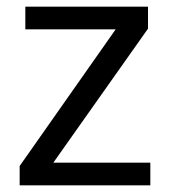

<svg xmlns="http://www.w3.org/2000/svg" viewBox="-20 -556 510 576"><path d="M431 0H39V-58L327 -468H56V-536H424V-470L140 -68H431Z"/></svg>

Font: Noto Sans Warang Citi
Style: Regular
Weight: 400
Designer: Mangu Purty
Foundry: Mangu Purty
Version: Version 3.002; ttfautohint (v1.8.4.7-5d5b)